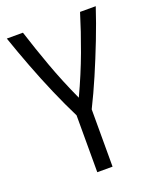

<svg xmlns="http://www.w3.org/2000/svg" viewBox="-131 -771 692 850"><g transform="rotate(-20 215.0 -346.5)"><path d="M179 0V-268Q148 -330 117 -401.5Q86 -473 57.5 -548Q29 -623 5 -693H81Q107 -611 139.5 -521.5Q172 -432 215 -338Q259 -432 292 -521.5Q325 -611 350 -693H424Q401 -623 372 -548.5Q343 -474 312.5 -403Q282 -332 251 -270V0Z"/></g></svg>

Font: Ubuntu Sans Condensed
Style: Regular
Weight: 400
Width: 3
Designer: Dalton Maag Ltd
Foundry: Dalton Maag Ltd
Version: Version 1.006; ttfautohint (v1.8.4.7-5d5b)